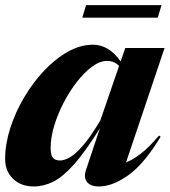

<svg xmlns="http://www.w3.org/2000/svg" viewBox="-24 -694 644 728"><path d="M302 -49.5 355 -208Q299 -118 256.2 -70.2Q213.5 -22.5 177.2 -4.8Q141 13 104.5 13Q55.5 13 25.5 -16Q-4.5 -45 -4.5 -91.5Q-4.5 -147 14.5 -207Q33.5 -267 66.8 -323.5Q100 -380 142.8 -425.5Q185.5 -471 233.2 -497.8Q281 -524.5 328.5 -524.5Q357.5 -524.5 384 -509.2Q410.5 -494 433.5 -461L451 -512H600L454 -78.5Q480 -88 510.8 -112Q541.5 -136 579 -180L585 -175.5Q523 -73 463 -30Q403 13 351 13Q319 13 305.8 -4.2Q292.5 -21.5 302 -49.5ZM168 -133Q168 -106 176.5 -95.8Q185 -85.5 204 -85.5Q219 -85.5 239.8 -96.8Q260.5 -108 289.2 -140.5Q318 -173 356.5 -237.5L427.5 -444Q409.5 -463 381.5 -463Q354.5 -463 325 -441.2Q295.5 -419.5 267.5 -383.5Q239.5 -347.5 217 -304Q194.5 -260.5 181.2 -216Q168 -171.5 168 -133ZM288 -627 302.5 -674.5H588.5L574 -627Z"/></svg>

Font: Newsreader 72pt
Style: Bold Italic
Weight: 700
Italic angle: -17°
Designer: Hugues Gentile
Foundry: Production Type
Version: Version 1.003; ttfautohint (v1.8.3)